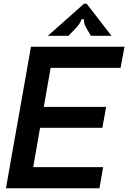

<svg xmlns="http://www.w3.org/2000/svg" viewBox="-20 -1015 691 1035"><path d="M516 0H12L147 -763H651L630 -649H253L216 -439H552L532 -326H196L159 -114H536ZM238 -822 433 -995H447L581 -822H470L450 -856Q429 -888 433 -911H419Q416 -891 382 -856L349 -822Z"/></svg>

Font: Open Sauce Sans SemiBold Italic
Style: Regular
Weight: 600
Italic angle: -10°
Designer: Alfredo Marco Pradil
Foundry: Creative Sauce Fz LLC
Version: Version 1.477